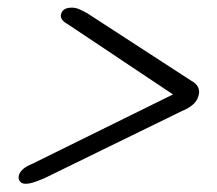

<svg xmlns="http://www.w3.org/2000/svg" viewBox="-20 -586 554 490"><path d="M136 -550.5Q140.5 -566.5 163.5 -566.5Q173 -566.5 182.2 -562.5Q191.5 -558.5 203 -552L468 -380Q494 -366 486.5 -341Q480 -317 444 -302.5L93 -131Q77.5 -124.5 66.2 -120.8Q55 -117 45 -117Q34.5 -117 30 -124.2Q25.5 -131.5 29 -141Q35 -157 62.5 -168L421.5 -345L152.5 -524.5Q131.5 -536 136 -550.5Z"/></svg>

Font: Fraunces 9pt
Style: Italic
Weight: 400
Italic angle: -16°
Version: Version 1.000;[b76b70a41]